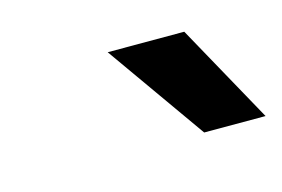

<svg xmlns="http://www.w3.org/2000/svg" viewBox="-38 -766 413 281"><g transform="rotate(-15 168.5 -625.0)"><path d="M254 -700 337 -550H244L138 -700Z"/></g></svg>

Font: Fivo Sans Modern Med
Style: Italic
Weight: 450
Designer: Alexander Slobzheninov
Foundry: Alexander Slobzheninov
Version: 1.0